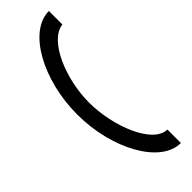

<svg xmlns="http://www.w3.org/2000/svg" viewBox="-273 -706 834 834"><g transform="rotate(-45 144.0 -289.5)"><path d="M29 -290C29 -79 134 116 260 116V33C172 33 102 -143 102 -290C102 -437 172 -602 260 -612V-695C134 -695 29 -501 29 -290Z"/></g></svg>

Font: Charger Sport
Style: Regular
Weight: 400
Designer: Jasper
Foundry: Cannot Into Space Fonts
Version: Version 1.1